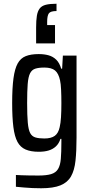

<svg xmlns="http://www.w3.org/2000/svg" viewBox="-20 -807 488 1026"><path d="M200 199Q177 199 153.5 198Q130 197 108.5 195Q87 193 65 191V128Q79 129 95 129.5Q111 130 132.5 130.5Q154 131 185 131Q228 131 253 123.5Q278 116 290 96.5Q302 77 305 42Q308 7 308 -47V-65H303Q295 -40 279 -25Q263 -10 240.5 -3Q218 4 187 4Q145 4 117 -8Q89 -20 73.5 -48.5Q58 -77 51.5 -128Q45 -179 45 -256Q45 -337 52 -388.5Q59 -440 74.5 -468Q90 -496 117.5 -507Q145 -518 187 -518Q216 -518 239.5 -511.5Q263 -505 280.5 -488Q298 -471 307 -440H312L316 -510H389V-72Q389 -1 383.5 51Q378 103 359.5 135.5Q341 168 303 183.5Q265 199 200 199ZM217 -67Q253 -67 272.5 -81Q292 -95 299 -128Q304 -149 306 -180.5Q308 -212 308 -256Q308 -294 306.5 -327Q305 -360 301 -377Q293 -415 274 -430.5Q255 -446 217 -446Q187 -446 168.5 -440Q150 -434 140.5 -415Q131 -396 128 -358Q125 -320 125 -256Q125 -190 128.5 -151.5Q132 -113 141.5 -95.5Q151 -78 169.5 -72.5Q188 -67 217 -67ZM173 -575V-660Q173 -698 177 -722.5Q181 -747 192 -761.5Q203 -776 225 -781.5Q247 -787 282 -787V-748Q250 -748 241 -735.5Q232 -723 232 -690V-673H274V-575Z"/></svg>

Font: Saira Condensed Medium
Style: Regular
Weight: 500
Width: 3
Designer: Hector Gatti with collaboration of the Omnibus-Type team
Foundry: Omnibus-Type
Version: Version 1.101